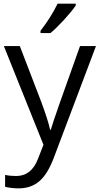

<svg xmlns="http://www.w3.org/2000/svg" viewBox="-20 -786 544 1046"><path d="M81.1 240.2Q44.9 240.2 7.8 231.9V167Q35.2 172.9 67.9 172.9Q151.4 172.9 187 79.1L216.8 2.9L1 -535.2H87.9L205.1 -230Q242.7 -128.4 252.9 -79.1H256.8Q272.5 -136.7 416 -535.2H502.9L272.9 74.2Q239.3 163.1 193.8 201.7Q148.4 240.2 81.1 240.2ZM392.6 -766.1V-755.9Q370.6 -723.6 328.1 -677.2Q285.6 -630.9 254.9 -606H200.7V-618.2Q256.8 -690.4 293.9 -766.1Z"/></svg>

Font: OpenSansHebrew-Regular
Style: Regular
Weight: 400
Foundry: Ascender Corporation, Yanek Iontef
Version: Version 2.001;PS 002.001;hotconv 1.0.70;makeotf.lib2.5.58329